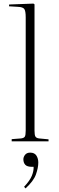

<svg xmlns="http://www.w3.org/2000/svg" viewBox="-20 -786 326 1068"><path d="M45 0V-12L97 -16Q113 -18 118 -26Q123 -34 123 -60V-690Q123 -725 115 -736Q107 -747 80 -748L30 -751L31 -761L166 -766L172 -762V-59Q172 -35 177 -26.5Q182 -18 197 -16L250 -11V0ZM122 262 114 253Q146 219 157 192Q168 165 167 142H159Q131 142 120.5 130.5Q110 119 110 100Q110 87 119.5 75Q129 63 148 63Q172 63 182.5 79.5Q193 96 193 118Q193 147 180 184Q167 221 122 262Z"/></svg>

Font: Literata 72pt ExtraLight
Style: Regular
Weight: 200
Designer: Latin by Veronika Burian and Jose Scaglione. Greek by Irene Vlachou. Cyrillic by Vera Evstafieva.
Foundry: TypeTogether
Version: Version 3.002